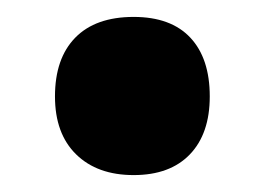

<svg xmlns="http://www.w3.org/2000/svg" viewBox="-20 -466 313 227"><path d="M45 -352Q45 -397 69 -421.5Q93 -446 138 -446Q182 -446 205 -421.5Q228 -397 228 -352Q228 -308 204.5 -283.5Q181 -259 138 -259Q95 -259 70 -283.5Q45 -308 45 -352Z"/></svg>

Font: Noto Sans ExtraCondensed Black
Style: Regular
Weight: 900
Width: 2
Designer: Monotype Design Team
Foundry: Monotype Imaging Inc.
Version: Version 2.013; ttfautohint (v1.8.4.7-5d5b)